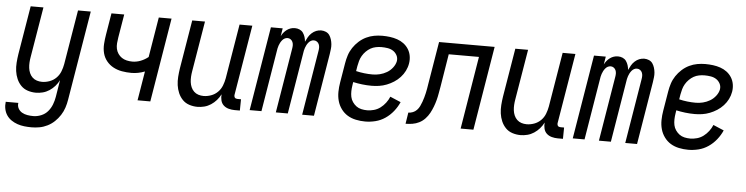

<svg xmlns="http://www.w3.org/2000/svg" viewBox="-55 -745 4601 1184"><g transform="rotate(5 2245.5 -152.5)"><path d="M164 223Q141 223 119 220.5Q97 218 76.5 211Q56 204 38.5 192Q21 180 9.5 163Q-2 146 -6.5 124.5Q-11 103 -8 80H70Q67 99 75.5 114.5Q84 130 99 138.5Q114 147 132 150Q150 153 169 153Q193 153 217.5 143Q242 133 258.5 113.5Q275 94 284 70.5Q293 47 297 23L314 -82Q304 -62 289 -45Q274 -28 255 -15.5Q236 -3 214.5 2.5Q193 8 172 8Q146 8 121.5 0Q97 -8 80 -25.5Q63 -43 53 -66Q43 -89 39.5 -114.5Q36 -140 38 -166.5Q40 -193 44 -219L94 -520H173L121 -208Q118 -191 117 -174Q116 -157 118 -140.5Q120 -124 126.5 -109Q133 -94 144.5 -83Q156 -72 171.5 -67Q187 -62 204 -62Q227 -62 250.5 -70.5Q274 -79 291.5 -96.5Q309 -114 318 -137Q327 -160 331 -183L387 -520H466L374 34Q370 59 362 83.5Q354 108 339.5 130.5Q325 153 305.5 171.5Q286 190 262 202Q238 214 213 218.5Q188 223 164 223Z M801 0 831 -181Q810 -173 789.5 -169Q769 -165 748 -165Q718 -165 689.5 -170Q661 -175 636.5 -188Q612 -201 594.5 -222.5Q577 -244 570 -271Q563 -298 565 -328Q567 -358 572 -387L594 -520H673L649 -376Q646 -358 644.5 -340Q643 -322 646.5 -305.5Q650 -289 659.5 -275Q669 -261 682.5 -252Q696 -243 713 -239Q730 -235 748 -235Q774 -235 799.5 -245Q825 -255 846 -272L887 -520H966L880 0Z M1172 8Q1146 8 1121.5 0Q1097 -8 1080 -25.5Q1063 -43 1053 -66Q1043 -89 1039.5 -114.5Q1036 -140 1038 -166.5Q1040 -193 1044 -219L1094 -520H1173L1121 -208Q1118 -191 1117 -174Q1116 -157 1118 -140.5Q1120 -124 1126.5 -109Q1133 -94 1144.5 -83Q1156 -72 1171.5 -67Q1187 -62 1204 -62Q1227 -62 1250.5 -70.5Q1274 -79 1291.5 -96.5Q1309 -114 1318 -137Q1327 -160 1331 -183L1387 -520H1466L1394 -87Q1393 -82 1394 -77Q1395 -72 1397.5 -68.5Q1400 -65 1405 -63.5Q1410 -62 1415 -62H1436L1435 8H1403Q1384 8 1365.5 3Q1347 -2 1334 -14Q1321 -26 1316.5 -44.5Q1312 -63 1314 -82Q1304 -62 1289 -45Q1274 -28 1255 -15.5Q1236 -3 1214.5 2.5Q1193 8 1172 8Z M1495 0 1581 -520H1654L1646 -471Q1652 -483 1660.5 -493.5Q1669 -504 1680 -512Q1691 -520 1703.5 -524Q1716 -528 1729 -528Q1745 -528 1758.5 -522Q1772 -516 1780 -504.5Q1788 -493 1792.5 -479Q1797 -465 1798 -450Q1805 -465 1813 -479Q1821 -493 1833.5 -504.5Q1846 -516 1861 -522Q1876 -528 1892 -528Q1907 -528 1921 -522Q1935 -516 1943 -504.5Q1951 -493 1955.5 -478.5Q1960 -464 1961.5 -449Q1963 -434 1961 -418.5Q1959 -403 1957 -388L1893 0H1820L1886 -400Q1888 -411 1888 -421.5Q1888 -432 1884 -441.5Q1880 -451 1871.5 -457Q1863 -463 1852 -463Q1843 -463 1834.5 -458.5Q1826 -454 1819.5 -446Q1813 -438 1808.5 -429.5Q1804 -421 1801 -412Q1798 -403 1796 -394Q1794 -385 1793 -376L1731 0H1657L1723 -400Q1725 -411 1725 -421.5Q1725 -432 1721 -441.5Q1717 -451 1708.5 -457Q1700 -463 1690 -463Q1680 -463 1671.5 -458.5Q1663 -454 1656.5 -446Q1650 -438 1645.5 -429.5Q1641 -421 1638 -412Q1635 -403 1633 -394Q1631 -385 1630 -376L1568 0Z M2210 8Q2181 8 2152.5 2Q2124 -4 2101 -18Q2078 -32 2061.5 -54.5Q2045 -77 2037.5 -104Q2030 -131 2030.5 -160.5Q2031 -190 2036 -219L2056 -339Q2060 -364 2068 -389Q2076 -414 2091 -436.5Q2106 -459 2126.5 -477.5Q2147 -496 2171 -507.5Q2195 -519 2220 -523.5Q2245 -528 2270 -528Q2294 -528 2317.5 -525Q2341 -522 2363 -514.5Q2385 -507 2403 -493.5Q2421 -480 2433 -461Q2445 -442 2449 -419Q2453 -396 2449 -372Q2445 -348 2434 -326Q2423 -304 2406 -285.5Q2389 -267 2368 -253.5Q2347 -240 2324 -231Q2301 -222 2277.5 -218.5Q2254 -215 2231 -215Q2201 -215 2172 -218.5Q2143 -222 2116 -228L2113 -208Q2110 -190 2109.5 -171.5Q2109 -153 2112.5 -136Q2116 -119 2126 -104.5Q2136 -90 2149.5 -80Q2163 -70 2180.5 -66Q2198 -62 2217 -62Q2237 -62 2258.5 -68Q2280 -74 2298 -87.5Q2316 -101 2330 -119.5Q2344 -138 2352 -158L2418 -130Q2405 -100 2383.5 -73Q2362 -46 2334 -27Q2306 -8 2274 0Q2242 8 2210 8ZM2231 -285Q2253 -285 2275.5 -290.5Q2298 -296 2318.5 -308Q2339 -320 2354 -339.5Q2369 -359 2373 -380Q2376 -400 2367 -416.5Q2358 -433 2343 -442.5Q2328 -452 2309 -455Q2290 -458 2271 -458Q2254 -458 2236.5 -454.5Q2219 -451 2204 -442.5Q2189 -434 2176 -421Q2163 -408 2154 -392.5Q2145 -377 2140.5 -360.5Q2136 -344 2133 -328L2128 -297Q2153 -291 2179 -288Q2205 -285 2231 -285Z M2801 0 2875 -450H2688L2655 -247Q2651 -226 2647.5 -205Q2644 -184 2638.5 -163Q2633 -142 2625 -121Q2617 -100 2606.5 -80.5Q2596 -61 2580 -44Q2564 -27 2544 -17Q2524 -7 2502.5 -3.5Q2481 0 2460 0L2471 -70Q2485 -70 2499 -75.5Q2513 -81 2523.5 -92Q2534 -103 2540.5 -116.5Q2547 -130 2552 -144Q2557 -158 2561 -172Q2565 -186 2568 -199.5Q2571 -213 2573.5 -227Q2576 -241 2578 -255L2622 -520H2966L2880 0Z M3172 8Q3146 8 3121.5 0Q3097 -8 3080 -25.5Q3063 -43 3053 -66Q3043 -89 3039.5 -114.5Q3036 -140 3038 -166.5Q3040 -193 3044 -219L3094 -520H3173L3121 -208Q3118 -191 3117 -174Q3116 -157 3118 -140.5Q3120 -124 3126.5 -109Q3133 -94 3144.5 -83Q3156 -72 3171.5 -67Q3187 -62 3204 -62Q3227 -62 3250.5 -70.5Q3274 -79 3291.5 -96.5Q3309 -114 3318 -137Q3327 -160 3331 -183L3387 -520H3466L3394 -87Q3393 -82 3394 -77Q3395 -72 3397.5 -68.5Q3400 -65 3405 -63.5Q3410 -62 3415 -62H3436L3435 8H3403Q3384 8 3365.5 3Q3347 -2 3334 -14Q3321 -26 3316.5 -44.5Q3312 -63 3314 -82Q3304 -62 3289 -45Q3274 -28 3255 -15.5Q3236 -3 3214.5 2.5Q3193 8 3172 8Z M3495 0 3581 -520H3654L3646 -471Q3652 -483 3660.5 -493.5Q3669 -504 3680 -512Q3691 -520 3703.5 -524Q3716 -528 3729 -528Q3745 -528 3758.5 -522Q3772 -516 3780 -504.5Q3788 -493 3792.5 -479Q3797 -465 3798 -450Q3805 -465 3813 -479Q3821 -493 3833.5 -504.5Q3846 -516 3861 -522Q3876 -528 3892 -528Q3907 -528 3921 -522Q3935 -516 3943 -504.5Q3951 -493 3955.5 -478.5Q3960 -464 3961.5 -449Q3963 -434 3961 -418.5Q3959 -403 3957 -388L3893 0H3820L3886 -400Q3888 -411 3888 -421.5Q3888 -432 3884 -441.5Q3880 -451 3871.5 -457Q3863 -463 3852 -463Q3843 -463 3834.5 -458.5Q3826 -454 3819.5 -446Q3813 -438 3808.5 -429.5Q3804 -421 3801 -412Q3798 -403 3796 -394Q3794 -385 3793 -376L3731 0H3657L3723 -400Q3725 -411 3725 -421.5Q3725 -432 3721 -441.5Q3717 -451 3708.5 -457Q3700 -463 3690 -463Q3680 -463 3671.5 -458.5Q3663 -454 3656.5 -446Q3650 -438 3645.5 -429.5Q3641 -421 3638 -412Q3635 -403 3633 -394Q3631 -385 3630 -376L3568 0Z M4210 8Q4181 8 4152.5 2Q4124 -4 4101 -18Q4078 -32 4061.5 -54.5Q4045 -77 4037.5 -104Q4030 -131 4030.5 -160.5Q4031 -190 4036 -219L4056 -339Q4060 -364 4068 -389Q4076 -414 4091 -436.5Q4106 -459 4126.5 -477.5Q4147 -496 4171 -507.5Q4195 -519 4220 -523.5Q4245 -528 4270 -528Q4294 -528 4317.5 -525Q4341 -522 4363 -514.5Q4385 -507 4403 -493.5Q4421 -480 4433 -461Q4445 -442 4449 -419Q4453 -396 4449 -372Q4445 -348 4434 -326Q4423 -304 4406 -285.5Q4389 -267 4368 -253.5Q4347 -240 4324 -231Q4301 -222 4277.5 -218.5Q4254 -215 4231 -215Q4201 -215 4172 -218.5Q4143 -222 4116 -228L4113 -208Q4110 -190 4109.5 -171.5Q4109 -153 4112.5 -136Q4116 -119 4126 -104.5Q4136 -90 4149.5 -80Q4163 -70 4180.5 -66Q4198 -62 4217 -62Q4237 -62 4258.5 -68Q4280 -74 4298 -87.5Q4316 -101 4330 -119.5Q4344 -138 4352 -158L4418 -130Q4405 -100 4383.5 -73Q4362 -46 4334 -27Q4306 -8 4274 0Q4242 8 4210 8ZM4231 -285Q4253 -285 4275.5 -290.5Q4298 -296 4318.5 -308Q4339 -320 4354 -339.5Q4369 -359 4373 -380Q4376 -400 4367 -416.5Q4358 -433 4343 -442.5Q4328 -452 4309 -455Q4290 -458 4271 -458Q4254 -458 4236.5 -454.5Q4219 -451 4204 -442.5Q4189 -434 4176 -421Q4163 -408 4154 -392.5Q4145 -377 4140.5 -360.5Q4136 -344 4133 -328L4128 -297Q4153 -291 4179 -288Q4205 -285 4231 -285Z"/></g></svg>

Font: Iosevka Fixed
Style: Italic
Weight: 400
Italic angle: -9°
Monospace: yes
Designer: Belleve Invis
Foundry: Belleve Invis
Version: Version 33.2.4